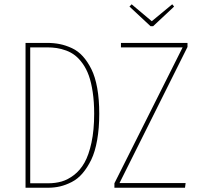

<svg xmlns="http://www.w3.org/2000/svg" viewBox="-20 -883 943 903"><path d="M790 -862.8 798.8 -852.1 700.2 -759.8H688L588.9 -852.1L599.1 -862.8L693.8 -783.2ZM201.2 -681.2Q233.9 -681.2 261.7 -675.5Q289.6 -669.9 318.4 -656.5Q347.2 -643.1 369.6 -618.2Q392.1 -593.3 409.9 -557.6Q427.7 -522 437.3 -468.8Q446.8 -415.5 446.8 -348.1Q446.8 -279.8 437 -224.4Q427.2 -168.9 409.2 -131.8Q391.1 -94.7 368.4 -68.1Q345.7 -41.5 317.6 -27.1Q289.6 -12.7 262.5 -6.3Q235.4 0 205.1 0H100.1V-681.2ZM861.8 -681.2V-662.1L542 -22H853L850.1 0H518.1V-21L838.9 -660.2H548.8V-681.2ZM201.2 -660.2H122.1V-21H206.1Q240.2 -21 269.5 -29.3Q298.8 -37.6 327.9 -59.8Q356.9 -82 377.2 -117.7Q397.5 -153.3 410.2 -212.2Q422.9 -271 422.9 -348.1Q422.9 -404.3 416 -450Q409.2 -495.6 397.7 -527.6Q386.2 -559.6 368.9 -583.7Q351.6 -607.9 333 -622.3Q314.5 -636.7 291.3 -645.3Q268.1 -653.8 246.8 -657Q225.6 -660.2 201.2 -660.2Z"/></svg>

Font: Fira Sans Compressed Thin
Style: Regular
Weight: 100
Width: 1
Designer: Carrois Corporate & Edenspiekermann AG
Foundry: Carrois Corporate GbR & Edenspiekermann AG
Version: Version 4.203;PS 004.203;hotconv 1.0.88;makeotf.lib2.5.64775